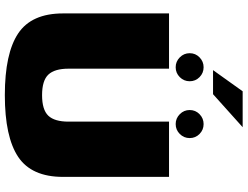

<svg xmlns="http://www.w3.org/2000/svg" viewBox="-135 -885 1024 794"><g transform="rotate(90 377.0 -488.0)"><path d="M373.5 4Q546 4 628.8 -51.2Q711.5 -106.5 711.5 -236.5V-675H483V-259.5Q483 -201.5 458.5 -175.8Q434 -150 373.5 -150Q313 -150 288.5 -176Q264 -202 264 -259.5V-675H35.5V-236.5Q35.5 -106.5 118.2 -51.2Q201 4 373.5 4ZM258 -702.5Q282 -702.5 299 -719.5Q316 -736.5 316 -760.5Q316 -784.5 299 -801.2Q282 -818 258 -818Q234.5 -818 217.2 -801.2Q200 -784.5 200 -760.5Q200 -736.5 217.2 -719.5Q234.5 -702.5 258 -702.5ZM493 -702.5Q517 -702.5 534 -719.5Q551 -736.5 551 -760.5Q551 -784.5 534 -801.2Q517 -818 493 -818Q469.5 -818 452.2 -801.2Q435 -784.5 435 -760.5Q435 -736.5 452.2 -719.5Q469.5 -702.5 493 -702.5ZM270 -857H369.5L506 -979.5H357.5Z"/></g></svg>

Font: Anybody UltraCondensed Thin Black
Style: Regular
Weight: 900
Version: Version 1.111